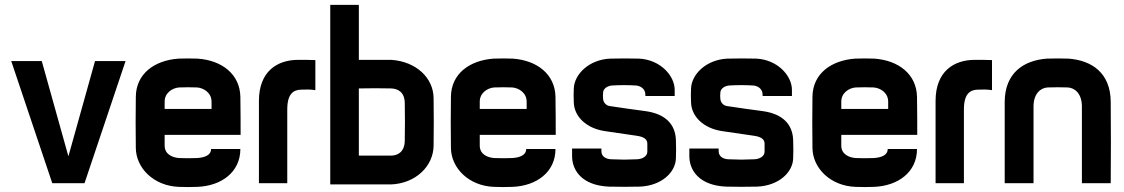

<svg xmlns="http://www.w3.org/2000/svg" viewBox="-20 -750 4600 786"><path d="M494 -500H369L260 -110L151 -500H26L194 0H326Z M964 -140H844C844 -114 817 -105 787 -103C769 -102 731 -102 713 -103C686 -105 654 -118 654 -154V-198H965C965 -211 965 -325 964 -354C962 -446 889 -503 789 -510C775 -511 726 -511 711 -510C612 -503 537 -448 536 -354C535 -274 535 -224 536 -144C537 -62 609 11 712 15C737 16 763 16 788 15C886 11 964 -45 964 -140ZM654 -304V-334C654 -370 686 -390 713 -392C728 -393 773 -393 787 -392C814 -390 846 -370 846 -334V-304Z M1201 -505C1115 -505 1040 -458 1040 -337V0H1156V-302C1156 -367 1182 -382 1212 -383C1236 -384 1249 -384 1271 -381V-504C1252 -505 1225 -505 1201 -505Z M1449 -730H1332V5H1581C1682 1 1754 -70 1755 -153C1756 -230 1756 -272 1755 -349C1754 -431 1684 -498 1582 -505H1449ZM1449 -113V-388C1490 -389 1545 -389 1581 -388C1607 -387 1636 -375 1637 -329C1638 -277 1638 -225 1637 -173C1636 -127 1607 -113 1581 -113Z M2254 -140H2134C2134 -114 2107 -105 2077 -103C2059 -102 2021 -102 2003 -103C1976 -105 1944 -118 1944 -154V-198H2255C2255 -211 2255 -325 2254 -354C2252 -446 2179 -503 2079 -510C2065 -511 2016 -511 2001 -510C1902 -503 1827 -448 1826 -354C1825 -274 1825 -224 1826 -144C1827 -62 1899 11 2002 15C2027 16 2053 16 2078 15C2176 11 2254 -45 2254 -140ZM1944 -304V-334C1944 -370 1976 -390 2003 -392C2018 -393 2063 -393 2077 -392C2104 -390 2136 -370 2136 -334V-304Z M2600 14C2688 10 2745 -44 2747 -101C2748 -124 2748 -152 2747 -176C2745 -243 2702 -284 2623 -295C2593 -299 2505 -311 2475 -316C2463 -318 2451 -328 2449 -344C2448 -355 2448 -361 2449 -372C2450 -388 2468 -399 2486 -400C2516 -402 2553 -402 2583 -400C2600 -399 2622 -388 2622 -362V-357H2742V-382C2742 -441 2682 -506 2596 -510C2580 -511 2494 -511 2478 -510C2390 -506 2331 -445 2329 -388C2328 -370 2328 -348 2329 -330C2331 -273 2380 -224 2458 -213L2588 -194C2614 -190 2630 -181 2630 -162V-129C2630 -109 2608 -99 2589 -98C2538 -96 2532 -96 2481 -98C2461 -99 2442 -109 2442 -131V-142H2322V-111C2322 -53 2362 9 2472 14C2502 15 2570 15 2600 14Z M3080 14C3168 10 3225 -44 3227 -101C3228 -124 3228 -152 3227 -176C3225 -243 3182 -284 3103 -295C3073 -299 2985 -311 2955 -316C2943 -318 2931 -328 2929 -344C2928 -355 2928 -361 2929 -372C2930 -388 2948 -399 2966 -400C2996 -402 3033 -402 3063 -400C3080 -399 3102 -388 3102 -362V-357H3222V-382C3222 -441 3162 -506 3076 -510C3060 -511 2974 -511 2958 -510C2870 -506 2811 -445 2809 -388C2808 -370 2808 -348 2809 -330C2811 -273 2860 -224 2938 -213L3068 -194C3094 -190 3110 -181 3110 -162V-129C3110 -109 3088 -99 3069 -98C3018 -96 3012 -96 2961 -98C2941 -99 2922 -109 2922 -131V-142H2802V-111C2802 -53 2842 9 2952 14C2982 15 3050 15 3080 14Z M3734 -140H3614C3614 -114 3587 -105 3557 -103C3539 -102 3501 -102 3483 -103C3456 -105 3424 -118 3424 -154V-198H3735C3735 -211 3735 -325 3734 -354C3732 -446 3659 -503 3559 -510C3545 -511 3496 -511 3481 -510C3382 -503 3307 -448 3306 -354C3305 -274 3305 -224 3306 -144C3307 -62 3379 11 3482 15C3507 16 3533 16 3558 15C3656 11 3734 -45 3734 -140ZM3424 -304V-334C3424 -370 3456 -390 3483 -392C3498 -393 3543 -393 3557 -392C3584 -390 3616 -370 3616 -334V-304Z M3971 -505C3885 -505 3810 -458 3810 -337V0H3926V-302C3926 -367 3952 -382 3982 -383C4006 -384 4019 -384 4041 -381V-504C4022 -505 3995 -505 3971 -505Z M4409 0H4527C4528 -83 4528 -251 4527 -334C4526 -451 4450 -503 4354 -510C4340 -511 4281 -511 4266 -510C4170 -503 4094 -451 4093 -334V0H4211V-314C4211 -367 4240 -390 4268 -392C4283 -393 4338 -393 4352 -392C4380 -390 4409 -367 4409 -314Z"/></svg>

Font: Fervojo
Style: Bold
Weight: 700
Designer: kohakuno
Version: ver.1.0